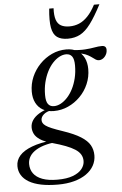

<svg xmlns="http://www.w3.org/2000/svg" viewBox="-120 -733 655 1030"><g transform="rotate(-5 207.5 -218.0)"><path d="M427.5 -391.5Q418 -391.5 410.5 -396.2Q403 -401 393.8 -408Q384.5 -415 371.8 -422.2Q359 -429.5 339.5 -434.5Q320 -439.5 291.5 -440L281.5 -459Q328 -453.5 358.2 -455.8Q388.5 -458 409.5 -462Q430.5 -466 449 -466Q461 -466 466.8 -460.2Q472.5 -454.5 472.5 -443.5Q472.5 -432 468.5 -422.8Q464.5 -413.5 458.2 -406.5Q452 -399.5 444 -395.5Q436 -391.5 427.5 -391.5ZM165 -167Q183.5 -167 202.2 -177Q221 -187 238 -205.5Q255 -224 268 -249.5Q281 -275 288.8 -306.8Q296.5 -338.5 296.5 -375Q296.5 -409 285.5 -423.8Q274.5 -438.5 254 -438.5Q235.5 -438.5 216.8 -428.5Q198 -418.5 181 -400Q164 -381.5 151 -355.8Q138 -330 130.2 -298.5Q122.5 -267 122.5 -230.5Q122.5 -196.5 133.5 -181.8Q144.5 -167 165 -167ZM256.5 -464.5Q291.5 -464.5 315.8 -450Q340 -435.5 352.8 -409.8Q365.5 -384 365.5 -349Q365.5 -307 349.2 -269.2Q333 -231.5 304.5 -202.8Q276 -174 239.5 -157.5Q203 -141 162.5 -141Q127.5 -141 103.2 -155Q79 -169 66 -194.5Q53 -220 53 -254.5Q53 -296 69.2 -333.8Q85.5 -371.5 114 -401Q142.5 -430.5 179 -447.5Q215.5 -464.5 256.5 -464.5ZM150 254Q98.5 254 59.5 246Q20.5 238 -5.8 222.5Q-32 207 -45.2 185.2Q-58.5 163.5 -58.5 136.5Q-58.5 104.5 -37 80Q-15.5 55.5 29.2 38.5Q74 21.5 144 14H185.5V25Q142 26 108.5 34.2Q75 42.5 51.8 56.5Q28.5 70.5 16.8 89.2Q5 108 5 130.5Q5 160 20.8 181.8Q36.5 203.5 68.5 215.5Q100.5 227.5 149.5 227.5Q200.5 227.5 233.2 215Q266 202.5 281.8 182.2Q297.5 162 297.5 139.5Q297.5 120 288.2 104.5Q279 89 259.2 76.2Q239.5 63.5 209.5 52Q179.5 40.5 138 29Q96 17.5 74 2.8Q52 -12 43.8 -28.8Q35.5 -45.5 35.5 -63.5Q35.5 -84.5 47.5 -102.5Q59.5 -120.5 82.5 -134.8Q105.5 -149 138 -158.5L155.5 -148Q123.5 -142.5 107.8 -128.8Q92 -115 92 -98.5Q92 -90 95.8 -82.8Q99.5 -75.5 110.5 -67.5Q121.5 -59.5 143 -50.5Q164.5 -41.5 200 -29.5Q261 -9 295.5 12.8Q330 34.5 344 59.2Q358 84 358 114.5Q358 144 344 169.5Q330 195 303 214Q276 233 237.2 243.5Q198.5 254 150 254ZM285.5 -586Q313 -586 337.5 -596.2Q362 -606.5 384.2 -629.8Q406.5 -653 426 -690.5H455.5Q422 -626 394.2 -588.8Q366.5 -551.5 337.5 -536.2Q308.5 -521 271 -521Q234.5 -521 213.2 -536.2Q192 -551.5 185.2 -588.5Q178.5 -625.5 185 -690.5H208.5Q206.5 -652 214.2 -628.8Q222 -605.5 240 -595.8Q258 -586 285.5 -586Z"/></g></svg>

Font: Newsreader 36pt
Style: Italic
Weight: 400
Italic angle: -17°
Designer: Hugues Gentile
Foundry: Production Type
Version: Version 1.003